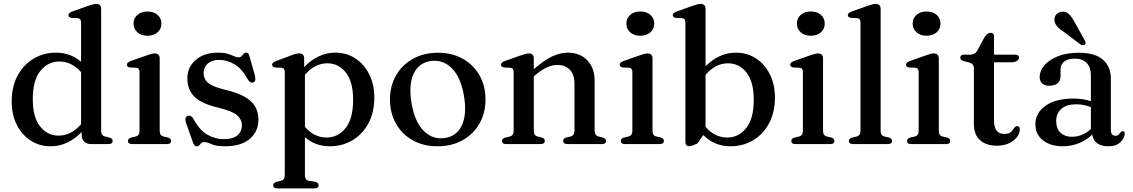

<svg xmlns="http://www.w3.org/2000/svg" viewBox="-20 -758 5960 1010"><path d="M41.5 -224Q41.5 -303 72.8 -360.5Q104 -418 156.8 -449.5Q209.5 -481 274.5 -481Q351.5 -481 406.5 -432.5V-639.5Q406.5 -660.5 390 -662.5L356 -664Q340 -666.5 340 -678.5Q340 -690 360 -697.5L442 -726.5Q472.5 -737.5 486.5 -737.5Q512 -737.5 512 -711V-70Q512 -45 532.5 -40L554.5 -35Q572.5 -29.5 572.5 -17Q572.5 0 549.5 0H460Q436.5 0 423 -13.2Q409.5 -26.5 409.5 -51V-63.5Q375 -27.5 334 -8Q293 11.5 246.5 11.5Q187.5 11.5 141 -18.8Q94.5 -49 68 -102Q41.5 -155 41.5 -224ZM152.5 -236Q152.5 -141 191 -92.8Q229.5 -44.5 288 -44.5Q354.5 -44.5 406.5 -104.5V-378.5Q358 -434.5 292 -434.5Q232.5 -434.5 192.5 -385.2Q152.5 -336 152.5 -236Z M755.5 -570Q723 -570 702.8 -588Q682.5 -606 682.5 -634Q682.5 -662 702.8 -679.8Q723 -697.5 755.5 -697.5Q788.5 -697.5 808.8 -679.8Q829 -662 829 -634Q829 -606 808.8 -588Q788.5 -570 755.5 -570ZM820 -450.5V-70Q820 -45 840 -40L862.5 -35Q880 -29.5 880 -17Q880 0 857 0H675.5Q653 0 653 -17Q653 -29 670.5 -34.5L694 -40Q714 -45 714 -69.5V-379Q714 -400 697.5 -401.5L664 -403Q647.5 -405.5 647.5 -417.5Q647.5 -429.5 667.5 -437L750 -466Q779.5 -477 793 -477Q820 -477 820 -450.5Z M1132 -443Q1094.5 -443 1072.8 -423.5Q1051 -404 1051 -373.5Q1051 -344.5 1072.5 -324Q1094 -303.5 1159.5 -287Q1229.5 -271 1268.5 -248Q1307.5 -225 1323.5 -195.2Q1339.5 -165.5 1339.5 -129.5Q1339.5 -66 1293.8 -27.2Q1248 11.5 1163 11.5Q1116.5 11.5 1093.2 0.5Q1070 -10.5 1054 -10.5Q1044 -10.5 1038.5 -4.8Q1033 1 1028 6.5Q1023 12 1014 12Q1002 12 995.5 -7.5L958.5 -112Q949 -141 967 -148Q984.5 -154.5 996.5 -134.5Q1029.5 -73 1070.8 -49.5Q1112 -26 1157.5 -26Q1205 -26 1228.8 -46Q1252.5 -66 1252.5 -99Q1252.5 -128.5 1228.2 -150.8Q1204 -173 1130.5 -191Q1039 -212.5 1002.2 -249.8Q965.5 -287 965.5 -345.5Q965.5 -405 1009.8 -443Q1054 -481 1127.5 -481Q1159 -481 1178.8 -474.8Q1198.5 -468.5 1211 -462.5Q1223.5 -456.5 1234 -456.5Q1245 -456.5 1251 -462.8Q1257 -469 1262 -475Q1267 -481 1275.5 -481Q1288 -481 1292 -462.5L1320.5 -363Q1324 -347.5 1323 -337.8Q1322 -328 1312 -324.5Q1296 -318.5 1281.5 -343Q1253 -397 1213.5 -420Q1174 -443 1132 -443Z M1580 -450.5V-405Q1614 -441 1655.5 -461Q1697 -481 1743.5 -481Q1803 -481 1849.2 -450.8Q1895.5 -420.5 1922.2 -367.2Q1949 -314 1949 -245.5Q1949 -166.5 1917.8 -108.8Q1886.5 -51 1833.5 -19.8Q1780.5 11.5 1715.5 11.5Q1638.5 11.5 1584 -36.5V163Q1584 189 1604 193L1638 198Q1656 203 1656 216Q1656 233 1632.5 233H1439.5Q1417 233 1417 216Q1417 204 1434.5 198.5L1458 193Q1478 188 1478 163.5V-379Q1478 -400 1461.5 -401.5L1428 -403Q1411.5 -405.5 1411.5 -417.5Q1411.5 -429 1431.5 -436.5L1510 -466Q1537.5 -477 1553 -477Q1580 -477 1580 -450.5ZM1702 -425Q1636 -425 1584 -364.5V-91Q1632 -34.5 1698 -34.5Q1757.5 -34.5 1797.5 -83.8Q1837.5 -133 1837.5 -233Q1837.5 -328 1799.2 -376.5Q1761 -425 1702 -425Z M2284.5 -480.5Q2358 -480.5 2414.2 -449Q2470.5 -417.5 2502.2 -362Q2534 -306.5 2534 -234Q2534 -163 2502 -107.5Q2470 -52 2413 -20.2Q2356 11.5 2281 11.5Q2207.5 11.5 2151.2 -20Q2095 -51.5 2063.2 -107.2Q2031.5 -163 2031.5 -235Q2031.5 -306 2063.5 -361.5Q2095.5 -417 2152.5 -448.8Q2209.5 -480.5 2284.5 -480.5ZM2320 -32Q2382.5 -41 2409.8 -99.2Q2437 -157.5 2420.5 -254.5Q2404 -352 2356.8 -399Q2309.5 -446 2245.5 -437Q2183 -428 2155.8 -369.8Q2128.5 -311.5 2145 -214.5Q2161.5 -117 2208.8 -69.8Q2256 -22.5 2320 -32Z M2788 -450.5V-394Q2843 -442 2885.2 -461.5Q2927.5 -481 2967 -481Q3030.5 -481 3069.2 -441Q3108 -401 3108 -333V-71.5Q3108 -45 3130 -39.5L3151 -34.5Q3168 -29 3168 -17Q3168 0 3145.5 0H2966Q2942.5 0 2942.5 -17.5Q2942.5 -29.5 2958.5 -34.5L2981.5 -40Q3002 -45 3002 -71.5V-316.5Q3002 -366.5 2977.2 -391.5Q2952.5 -416.5 2911.5 -416.5Q2886.5 -416.5 2857.2 -403.5Q2828 -390.5 2795 -362.5L2788 -356.5V-70Q2788 -56 2793 -49.2Q2798 -42.5 2808 -40L2830 -34.5Q2846 -29.5 2846 -17.5Q2846 0 2822.5 0H2643.5Q2621 0 2621 -17Q2621 -29 2638.5 -34.5L2662 -40Q2682 -45 2682 -69.5V-379Q2682 -400 2665.5 -401.5L2632 -403Q2615.5 -405.5 2615.5 -417.5Q2615.5 -429.5 2635.5 -437L2718 -466Q2748 -477 2762 -477Q2788 -477 2788 -450.5Z M3348 -570Q3315.5 -570 3295.2 -588Q3275 -606 3275 -634Q3275 -662 3295.2 -679.8Q3315.5 -697.5 3348 -697.5Q3381 -697.5 3401.2 -679.8Q3421.5 -662 3421.5 -634Q3421.5 -606 3401.2 -588Q3381 -570 3348 -570ZM3412.5 -450.5V-70Q3412.5 -45 3432.5 -40L3455 -35Q3472.5 -29.5 3472.5 -17Q3472.5 0 3449.5 0H3268Q3245.5 0 3245.5 -17Q3245.5 -29 3263 -34.5L3286.5 -40Q3306.5 -45 3306.5 -69.5V-379Q3306.5 -400 3290 -401.5L3256.5 -403Q3240 -405.5 3240 -417.5Q3240 -429.5 3260 -437L3342.5 -466Q3372 -477 3385.5 -477Q3412.5 -477 3412.5 -450.5Z M3691.5 -711V-409.5Q3725 -443.5 3765.5 -462.2Q3806 -481 3851 -481Q3910.5 -481 3956.8 -450.8Q4003 -420.5 4029.8 -367.2Q4056.5 -314 4056.5 -245.5Q4056.5 -166.5 4025.2 -108.8Q3994 -51 3941 -19.8Q3888 11.5 3823 11.5Q3737.5 11.5 3680 -47.5L3648 -3Q3630.5 5 3622.2 8Q3614 11 3606 11Q3585.5 11 3585.5 -11V-639.5Q3585.5 -660.5 3569 -662.5L3535.5 -664Q3519 -666.5 3519 -678.5Q3519 -690 3539 -697.5L3621.5 -726.5Q3651 -737.5 3664.5 -737.5Q3691.5 -737.5 3691.5 -711ZM3809.5 -425Q3743.5 -425 3691.5 -364.5V-91Q3739.5 -34.5 3805.5 -34.5Q3865 -34.5 3905 -83.8Q3945 -133 3945 -233Q3945 -328 3906.8 -376.5Q3868.5 -425 3809.5 -425Z M4245 -570Q4212.5 -570 4192.2 -588Q4172 -606 4172 -634Q4172 -662 4192.2 -679.8Q4212.5 -697.5 4245 -697.5Q4278 -697.5 4298.2 -679.8Q4318.5 -662 4318.5 -634Q4318.5 -606 4298.2 -588Q4278 -570 4245 -570ZM4309.5 -450.5V-70Q4309.5 -45 4329.5 -40L4352 -35Q4369.5 -29.5 4369.5 -17Q4369.5 0 4346.5 0H4165Q4142.5 0 4142.5 -17Q4142.5 -29 4160 -34.5L4183.5 -40Q4203.5 -45 4203.5 -69.5V-379Q4203.5 -400 4187 -401.5L4153.5 -403Q4137 -405.5 4137 -417.5Q4137 -429.5 4157 -437L4239.5 -466Q4269 -477 4282.5 -477Q4309.5 -477 4309.5 -450.5Z M4612.5 -711V-70Q4612.5 -45 4632.5 -40L4655 -35Q4672.5 -29.5 4672.5 -17Q4672.5 0 4649.5 0H4468Q4445.5 0 4445.5 -17Q4445.5 -29 4463 -34.5L4486.5 -40Q4506.5 -45 4506.5 -69.5V-639.5Q4506.5 -660.5 4490 -662.5L4456.5 -664Q4440 -666.5 4440 -678.5Q4440 -690 4460 -697.5L4542.5 -726.5Q4572 -737.5 4585.5 -737.5Q4612.5 -737.5 4612.5 -711Z M4854 -570Q4821.5 -570 4801.2 -588Q4781 -606 4781 -634Q4781 -662 4801.2 -679.8Q4821.5 -697.5 4854 -697.5Q4887 -697.5 4907.2 -679.8Q4927.5 -662 4927.5 -634Q4927.5 -606 4907.2 -588Q4887 -570 4854 -570ZM4918.5 -450.5V-70Q4918.5 -45 4938.5 -40L4961 -35Q4978.5 -29.5 4978.5 -17Q4978.5 0 4955.5 0H4774Q4751.5 0 4751.5 -17Q4751.5 -29 4769 -34.5L4792.5 -40Q4812.5 -45 4812.5 -69.5V-379Q4812.5 -400 4796 -401.5L4762.5 -403Q4746 -405.5 4746 -417.5Q4746 -429.5 4766 -437L4848.5 -466Q4878 -477 4891.5 -477Q4918.5 -477 4918.5 -450.5Z M5080 -428.5 5054 -435.5Q5041 -439 5036.2 -443.5Q5031.5 -448 5031.5 -454.5Q5031.5 -470.5 5052 -470.5H5084Q5109 -470.5 5120 -490.5L5159.5 -563Q5174 -585.5 5190.5 -585.5Q5209 -585.5 5209 -564.5V-470.5H5319Q5340.5 -470.5 5340.5 -455Q5340.5 -444.5 5329.8 -437.5Q5319 -430.5 5296 -430.5H5209V-124Q5209 -53.5 5262.5 -53.5Q5287.5 -53.5 5298 -63.8Q5308.5 -74 5314.8 -84.2Q5321 -94.5 5331.5 -94.5Q5344.5 -94.5 5344.5 -77Q5344.5 -45 5310.5 -18.2Q5276.5 8.5 5223.5 8.5Q5168.5 8.5 5135.8 -20.2Q5103 -49 5103 -107V-399.5Q5103 -422 5080 -428.5Z M5426.5 -104Q5426.5 -163.5 5479.5 -201.5Q5532.5 -239.5 5627 -239.5Q5653.5 -239.5 5676.5 -235.8Q5699.5 -232 5718.5 -225.5V-360.5Q5718.5 -403.5 5696.8 -426.5Q5675 -449.5 5635 -449.5Q5597 -449.5 5578 -433.8Q5559 -418 5559 -396.5V-357Q5559 -333 5543 -320Q5527 -307 5499.5 -307Q5475 -307 5462 -319.5Q5449 -332 5449 -353.5Q5449 -384.5 5473.2 -413.5Q5497.5 -442.5 5543.5 -461.5Q5589.5 -480.5 5655 -480.5Q5740.5 -480.5 5782 -443.8Q5823.5 -407 5823.5 -345.5V-75Q5823.5 -44 5847 -44Q5859.5 -44 5864.8 -49.8Q5870 -55.5 5874 -61Q5880 -68.5 5886 -68.5Q5896.5 -68.5 5896.5 -54.5Q5896.5 -33 5874.5 -10.8Q5852.5 11.5 5810 11.5Q5774 11.5 5751.8 -4.2Q5729.5 -20 5726 -50.5Q5696 -20.5 5655 -4.5Q5614 11.5 5570 11.5Q5506.5 11.5 5466.5 -19.8Q5426.5 -51 5426.5 -104ZM5536 -121.5Q5536 -81 5558.8 -59.8Q5581.5 -38.5 5617 -38.5Q5675 -38.5 5718.5 -79.5V-194.5Q5701 -201 5682 -205.2Q5663 -209.5 5641.5 -209.5Q5592 -209.5 5564 -186Q5536 -162.5 5536 -121.5ZM5633.5 -640.5 5686.5 -545Q5689.5 -539.5 5690.8 -534Q5692 -528.5 5687.5 -524Q5683 -520.5 5676.5 -520.8Q5670 -521 5664.5 -523.5L5576 -590.5Q5554.5 -604 5542 -617.8Q5529.5 -631.5 5527 -649Q5524.5 -665.5 5534.8 -679.8Q5545 -694 5565 -696Q5588 -699 5603.5 -683.5Q5619 -668 5633.5 -640.5Z"/></svg>

Font: Fraunces 9pt
Style: Regular
Weight: 400
Version: Version 1.000;[b76b70a41]